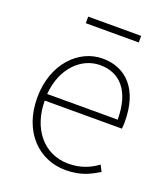

<svg xmlns="http://www.w3.org/2000/svg" viewBox="-132 -796 791 903"><g transform="rotate(20 263.5 -344.5)"><path d="M300 13C378 13 423 -13 463 -37L447 -68C407 -39 362 -20 302 -20C178 -20 97 -122 97 -261H483C485 -275 485 -286 485 -297C485 -453 408 -540 286 -540C169 -540 59 -434 59 -262C59 -90 167 13 300 13ZM97 -294C108 -427 192 -507 286 -507C385 -507 450 -437 450 -294ZM154 -669H419V-702H154Z"/></g></svg>

Font: Source Han Sans JP ExtraLight
Style: Regular
Weight: 250
Designer: Ryoko NISHIZUKA 西塚涼子 (kana, bopomofo & ideographs); Paul D. Hunt (Latin, Greek & Cyrillic); Sandoll Communications 산돌커뮤니
Foundry: Adobe
Version: Version 2.001;hotconv 1.0.107;makeotfexe 2.5.65593